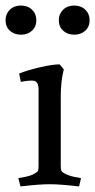

<svg xmlns="http://www.w3.org/2000/svg" viewBox="-32 -664 343 692"><path d="M187 -66Q187 -53 189.5 -48Q192 -43 202 -38Q221 -28 250 -24L260 -22L253 8Q186 0 147 0Q108 0 42 8L34 -22Q73 -28 87.5 -35.5Q102 -43 104.5 -48Q107 -53 107 -66V-341Q107 -370 90 -373Q75 -375 43 -369L37 -399Q67 -411 112 -421.5Q157 -432 183 -432L198 -414Q187 -372 187 -316ZM3.5 -553.5Q-12 -568 -12 -591Q-12 -614 3.5 -629Q19 -644 43.5 -644Q68 -644 83.5 -629Q99 -614 99 -591Q99 -568 83.5 -553.5Q68 -539 43.5 -539Q19 -539 3.5 -553.5ZM195.5 -553.5Q180 -568 180 -591Q180 -614 195.5 -629Q211 -644 235.5 -644Q260 -644 275.5 -629Q291 -614 291 -591Q291 -568 275.5 -553.5Q260 -539 235.5 -539Q211 -539 195.5 -553.5Z"/></svg>

Font: Buenard
Style: Regular
Weight: 400
Designer: Gustavo Ibarra
Foundry: FontFuror
Version: Version 1.001 2011